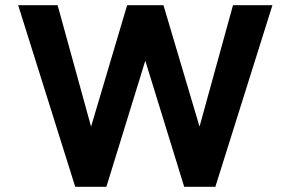

<svg xmlns="http://www.w3.org/2000/svg" viewBox="-20 -720 1120 740"><path d="M50 -700 270 0H390L540 -486L690 0H810L1030 -700H878L749 -232L610 -700H470L331 -232L202 -700Z"/></svg>

Font: KT Kiyosuna Sans Bold
Style: Regular
Weight: 700
Designer: [Zen Kaku Gothic] Yoshimichi Ohira
Version: Version 1.010;Glyphs 3.1.2 (3151)